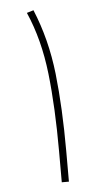

<svg xmlns="http://www.w3.org/2000/svg" viewBox="-48 -648 355 680"><g transform="rotate(-5 129.5 -308.0)"><path d="M169.4 -109.4C169.4 -210.4 165 -302.2 155.8 -384.8C146.5 -467.3 127 -543.9 97.2 -615.7L73.2 -608.4C102.1 -542.5 121.1 -468.8 130.4 -387.2C139.6 -305.7 144 -213.4 144 -110.8V0H169.4Z"/></g></svg>

Font: Vazirmatn Thin
Style: Regular
Weight: 100
Designer: Saber Rastikerdar
Foundry: Saber Rastikerdar
Version: Version 33.003